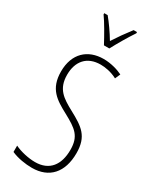

<svg xmlns="http://www.w3.org/2000/svg" viewBox="-241 -1011 875 1082"><g transform="rotate(30 197.0 -469.5)"><path d="M182 -791H217C242 -838 277 -898 306 -941V-949H284C250 -905 227 -872 199 -829C174 -871 141 -918 115 -949H93V-941C118 -907 156 -840 182 -791ZM352 -187C352 -297 300 -331 209 -380C137 -419 85 -451 85 -544C85 -632 133 -688 221 -688C249 -688 290 -682 329 -661L344 -695C314 -710 267 -724 220 -724C117 -724 46 -660 46 -543C46 -429 109 -392 187 -350C274 -303 313 -275 313 -186C313 -90 268 -27 174 -27C131 -27 78 -39 41 -57V-16C81 2 133 10 175 10C287 10 352 -62 352 -187Z"/></g></svg>

Font: Noto Sans Hebrew ExtraCondensed ExtraLight
Style: Regular
Weight: 200
Width: 2
Designer: Monotype Design Team
Foundry: Monotype Imaging Inc.
Version: Version 2.004